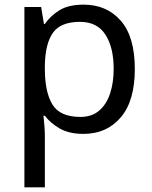

<svg xmlns="http://www.w3.org/2000/svg" viewBox="-20 -566 655 826"><path d="M340 -546Q439 -546 499.5 -477Q560 -408 560 -269Q560 -132 499.5 -61Q439 10 339 10Q277 10 236.5 -13.5Q196 -37 173 -68H167Q169 -51 171 -25Q173 1 173 20V240H85V-536H157L169 -463H173Q197 -498 236 -522Q275 -546 340 -546ZM324 -472Q242 -472 208.5 -426Q175 -380 173 -286V-269Q173 -170 205.5 -116.5Q238 -63 326 -63Q375 -63 406.5 -90Q438 -117 453.5 -163.5Q469 -210 469 -270Q469 -362 433.5 -417Q398 -472 324 -472Z"/></svg>

Font: Noto Sans Siddham
Style: Regular
Weight: 400
Designer: Monotype Design Team
Foundry: Monotype Imaging Inc.
Version: Version 2.004; ttfautohint (v1.8.4.7-5d5b)